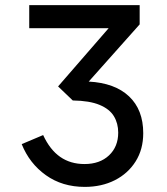

<svg xmlns="http://www.w3.org/2000/svg" viewBox="-20 -720 656 752"><path d="M312 12Q224 12 159.8 -33.8Q95.5 -79.5 65 -155.5L149 -191Q175.5 -133.5 215.8 -105.5Q256 -77.5 311 -77.5Q371 -77.5 407 -111.5Q443 -145.5 443 -200.5Q443 -237 426 -265Q409 -293 370 -309.2Q331 -325.5 265 -326.5L207.5 -381.5L405.5 -609.5H94.5V-700H527V-624.5L327.5 -400.5Q430 -395 485.5 -342.5Q541 -290 541 -198.5Q541 -135 511.2 -87.8Q481.5 -40.5 429.8 -14.2Q378 12 312 12Z"/></svg>

Font: Overpass Mono Light Medium
Style: Regular
Weight: 500
Monospace: yes
Version: Version 4.000